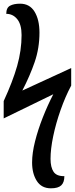

<svg xmlns="http://www.w3.org/2000/svg" viewBox="-20 -780 406 1041"><path d="M256 241Q205 241 179.5 201Q154 161 154 101Q154 50 170 -13.5Q186 -77 212 -143Q238 -209 269 -269L0 -138V-232Q49 -338 73 -422.5Q97 -507 97 -590Q97 -647 73.5 -676Q50 -705 14 -705Q14 -738 34.5 -749Q55 -760 89 -760Q141 -760 167.5 -716.5Q194 -673 194 -603Q194 -519 168 -443.5Q142 -368 101 -289L366 -411V-316Q334 -256 308.5 -183.5Q283 -111 268.5 -41.5Q254 28 254 81Q254 127 270.5 151.5Q287 176 329 175Q329 209 312 225Q295 241 256 241Z"/></svg>

Font: Noto Serif ExtraCondensed
Style: Bold
Weight: 700
Width: 2
Designer: Monotype Design Team
Foundry: Monotype Imaging Inc.
Version: Version 2.014; ttfautohint (v1.8.4.7-5d5b)